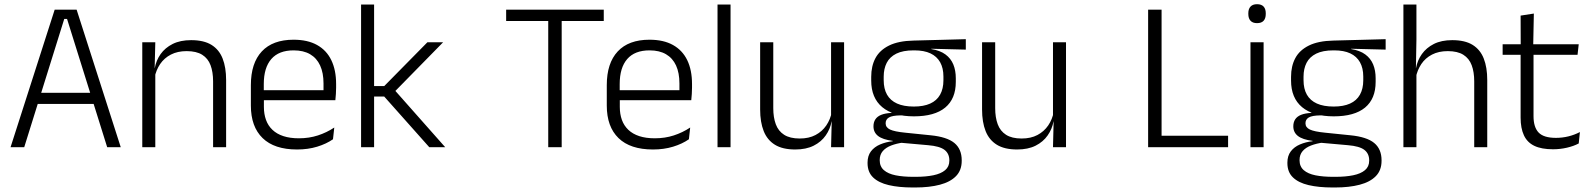

<svg xmlns="http://www.w3.org/2000/svg" viewBox="-20 -684 7388 892"><path d="M29 0 234 -639H336L541 0H478L291.5 -596H278.5L92.5 0ZM138.5 -201V-253H431V-201Z M970 0V-306Q970 -349.5 958.2 -381Q946.5 -412.5 919.5 -429.5Q892.5 -446.5 847 -446.5Q805 -446.5 774 -430.5Q743 -414.5 724 -386.5Q705 -358.5 698 -322.5L685.5 -367.5H699Q705.5 -403.5 726.2 -432.8Q747 -462 782.2 -479.8Q817.5 -497.5 868 -497.5Q927 -497.5 962.5 -475.5Q998 -453.5 1014.2 -412.2Q1030.5 -371 1030.5 -312V0ZM641 0V-487.5H701.5L698.5 -367L701.5 -364V0Z M1360 10.5Q1254.5 10.5 1200 -42.5Q1145.5 -95.5 1145.5 -193.5V-288.5Q1145.5 -390.5 1196.2 -445Q1247 -499.5 1344 -499.5Q1409 -499.5 1453 -475Q1497 -450.5 1519.2 -404.5Q1541.5 -358.5 1541.5 -294V-276.5Q1541.5 -262 1540.5 -247.5Q1539.5 -233 1538 -218.5H1482Q1483 -240.5 1483 -260.2Q1483 -280 1483 -296.5Q1483 -345.5 1467.2 -379.8Q1451.5 -414 1420.8 -432Q1390 -450 1344 -450Q1275.5 -450 1240.5 -409.8Q1205.5 -369.5 1205.5 -293.5V-246L1206 -238V-187.5Q1206 -154 1215.8 -127Q1225.5 -100 1245.8 -80.8Q1266 -61.5 1296.8 -51.5Q1327.5 -41.5 1368.5 -41.5Q1416 -41.5 1456.8 -54.8Q1497.5 -68 1533 -91.5L1527 -37Q1496 -15.5 1453.5 -2.5Q1411 10.5 1360 10.5ZM1177 -218.5V-265H1524.5V-218.5Z M1974.5 0 1765 -235.5H1710V-284H1765L1965.5 -487.5H2038.5L1809 -253.5V-270.5L2048.5 0ZM1657.5 0V-663H1718V0Z M2527 0V-629.5H2589.5V0ZM2331.5 -586.5V-639H2785V-586.5Z M3013.5 10.5Q2908 10.5 2853.5 -42.5Q2799 -95.5 2799 -193.5V-288.5Q2799 -390.5 2849.8 -445Q2900.5 -499.5 2997.5 -499.5Q3062.5 -499.5 3106.5 -475Q3150.5 -450.5 3172.8 -404.5Q3195 -358.5 3195 -294V-276.5Q3195 -262 3194 -247.5Q3193 -233 3191.5 -218.5H3135.5Q3136.5 -240.5 3136.5 -260.2Q3136.5 -280 3136.5 -296.5Q3136.5 -345.5 3120.8 -379.8Q3105 -414 3074.2 -432Q3043.5 -450 2997.5 -450Q2929 -450 2894 -409.8Q2859 -369.5 2859 -293.5V-246L2859.5 -238V-187.5Q2859.5 -154 2869.2 -127Q2879 -100 2899.2 -80.8Q2919.5 -61.5 2950.2 -51.5Q2981 -41.5 3022 -41.5Q3069.5 -41.5 3110.2 -54.8Q3151 -68 3186.5 -91.5L3180.5 -37Q3149.5 -15.5 3107 -2.5Q3064.5 10.5 3013.5 10.5ZM2830.5 -218.5V-265H3178V-218.5Z M3313.5 0V-663H3374V0Z M3572.5 -487.5V-181.5Q3572.5 -138.5 3584.2 -106.8Q3596 -75 3623 -57.8Q3650 -40.5 3695.5 -40.5Q3738 -40.5 3768.8 -56.8Q3799.5 -73 3818.8 -101.2Q3838 -129.5 3844.5 -164.5L3857 -120H3843.5Q3837 -84.5 3816.2 -54.8Q3795.5 -25 3760.2 -7.2Q3725 10.5 3674.5 10.5Q3616 10.5 3580.2 -11.5Q3544.5 -33.5 3528 -75Q3511.5 -116.5 3511.5 -175.5V-487.5ZM3901.5 -487.5V0H3841L3844 -120.5L3841 -123.5V-487.5Z M4226 -143.5Q4130 -143.5 4078.8 -186.2Q4027.5 -229 4027.5 -310V-327Q4027.5 -377 4047.2 -414Q4067 -451 4110.5 -472.5Q4154 -494 4224.5 -495.5L4467 -502V-453.5L4307 -457.5V-456Q4347.5 -449.5 4372.5 -431Q4397.5 -412.5 4409 -384.5Q4420.5 -356.5 4420.5 -320.5V-303.5Q4420.5 -225 4371.2 -184.2Q4322 -143.5 4226 -143.5ZM4223 137.5H4233.5Q4281.5 137.5 4316.5 130.2Q4351.5 123 4371 106.5Q4390.5 90 4390.5 62.5V61Q4390.5 29.5 4368 12.2Q4345.5 -5 4291.5 -9.5L4156.5 -21.5L4177.5 -22Q4145 -17.5 4120.2 -8Q4095.5 1.5 4081.2 18Q4067 34.5 4067 59.5V60.5Q4067 89.5 4086.5 106.5Q4106 123.5 4141 130.5Q4176 137.5 4223 137.5ZM4219.5 187Q4156 187 4109 176Q4062 165 4036.2 140.2Q4010.5 115.5 4010.5 73.5V71.5Q4010.5 40 4026.2 19.2Q4042 -1.5 4069 -13Q4096 -24.5 4128 -28L4127.5 -29.5Q4081 -35.5 4059.5 -52.2Q4038 -69 4038 -97V-97.5Q4038 -116 4046.8 -129.5Q4055.5 -143 4074 -150.5Q4092.5 -158 4122 -159.5V-168.5L4202.5 -147L4164.5 -148Q4125 -147.5 4109.8 -138.2Q4094.5 -129 4094.5 -111.5V-111Q4094.5 -92 4115 -82.2Q4135.5 -72.5 4186 -67.5L4303.5 -55.5Q4379.5 -48 4413.8 -19.8Q4448 8.5 4448 61V63Q4448 107 4421.5 134.2Q4395 161.5 4346.5 174.2Q4298 187 4232.5 187ZM4225.5 -189Q4271 -189 4301.5 -202.8Q4332 -216.5 4347.5 -244Q4363 -271.5 4363 -311V-328.5Q4363 -367.5 4347.8 -394.8Q4332.5 -422 4302.8 -436Q4273 -450 4228 -450H4224.5Q4175 -450 4144.2 -434.8Q4113.5 -419.5 4099.5 -392Q4085.5 -364.5 4085.5 -328V-311.5Q4085.5 -271.5 4101 -244.2Q4116.5 -217 4147.5 -203Q4178.5 -189 4225.5 -189Z M4603.5 -487.5V-181.5Q4603.5 -138.5 4615.2 -106.8Q4627 -75 4654 -57.8Q4681 -40.5 4726.5 -40.5Q4769 -40.5 4799.8 -56.8Q4830.5 -73 4849.8 -101.2Q4869 -129.5 4875.5 -164.5L4888 -120H4874.5Q4868 -84.5 4847.2 -54.8Q4826.5 -25 4791.2 -7.2Q4756 10.5 4705.5 10.5Q4647 10.5 4611.2 -11.5Q4575.5 -33.5 4559 -75Q4542.5 -116.5 4542.5 -175.5V-487.5ZM4932.5 -487.5V0H4872L4875 -120.5L4872 -123.5V-487.5Z M5376.5 0H5314V-639H5376.5ZM5346.5 -53.5H5685.5V0H5346.5Z M5789.5 0V-487.5H5850.5V0ZM5820 -576.5Q5800 -576.5 5789.8 -587.5Q5779.5 -598.5 5779.5 -619V-622.5Q5779.5 -642.5 5789.8 -653.5Q5800 -664.5 5820 -664.5Q5840.5 -664.5 5850.5 -653.5Q5860.5 -642.5 5860.5 -622.5V-619Q5860.5 -598.5 5850.5 -587.5Q5840.5 -576.5 5820 -576.5Z M6176.5 -143.5Q6080.5 -143.5 6029.2 -186.2Q5978 -229 5978 -310V-327Q5978 -377 5997.8 -414Q6017.5 -451 6061 -472.5Q6104.5 -494 6175 -495.5L6417.5 -502V-453.5L6257.5 -457.5V-456Q6298 -449.5 6323 -431Q6348 -412.5 6359.5 -384.5Q6371 -356.5 6371 -320.5V-303.5Q6371 -225 6321.8 -184.2Q6272.5 -143.5 6176.5 -143.5ZM6173.5 137.5H6184Q6232 137.5 6267 130.2Q6302 123 6321.5 106.5Q6341 90 6341 62.5V61Q6341 29.5 6318.5 12.2Q6296 -5 6242 -9.5L6107 -21.5L6128 -22Q6095.5 -17.5 6070.8 -8Q6046 1.5 6031.8 18Q6017.5 34.5 6017.5 59.5V60.5Q6017.5 89.5 6037 106.5Q6056.5 123.5 6091.5 130.5Q6126.5 137.5 6173.5 137.5ZM6170 187Q6106.5 187 6059.5 176Q6012.5 165 5986.8 140.2Q5961 115.5 5961 73.5V71.5Q5961 40 5976.8 19.2Q5992.5 -1.5 6019.5 -13Q6046.5 -24.5 6078.5 -28L6078 -29.5Q6031.5 -35.5 6010 -52.2Q5988.5 -69 5988.5 -97V-97.5Q5988.5 -116 5997.2 -129.5Q6006 -143 6024.5 -150.5Q6043 -158 6072.5 -159.5V-168.5L6153 -147L6115 -148Q6075.5 -147.5 6060.2 -138.2Q6045 -129 6045 -111.5V-111Q6045 -92 6065.5 -82.2Q6086 -72.5 6136.5 -67.5L6254 -55.5Q6330 -48 6364.2 -19.8Q6398.5 8.5 6398.5 61V63Q6398.5 107 6372 134.2Q6345.5 161.5 6297 174.2Q6248.5 187 6183 187ZM6176 -189Q6221.5 -189 6252 -202.8Q6282.5 -216.5 6298 -244Q6313.5 -271.5 6313.5 -311V-328.5Q6313.5 -367.5 6298.2 -394.8Q6283 -422 6253.2 -436Q6223.5 -450 6178.5 -450H6175Q6125.5 -450 6094.8 -434.8Q6064 -419.5 6050 -392Q6036 -364.5 6036 -328V-311.5Q6036 -271.5 6051.5 -244.2Q6067 -217 6098 -203Q6129 -189 6176 -189Z M6829 0V-306Q6829 -349.5 6817.2 -381Q6805.5 -412.5 6778.5 -429.5Q6751.5 -446.5 6706 -446.5Q6664 -446.5 6633 -430.5Q6602 -414.5 6583.2 -386.5Q6564.5 -358.5 6557.5 -323L6542 -367.5H6558.5Q6565 -403.5 6585.8 -432.8Q6606.5 -462 6641.5 -479.8Q6676.5 -497.5 6727 -497.5Q6786 -497.5 6821.5 -475.5Q6857 -453.5 6873.2 -412.2Q6889.5 -371 6889.5 -312V0ZM6500 0V-663H6560.5V-501L6558 -361L6560.5 -356V0Z M7195 9.5Q7141.5 9.5 7108.2 -6.5Q7075 -22.5 7059.8 -55.5Q7044.5 -88.5 7044.5 -137.5V-455.5H7104.5V-144.5Q7104.5 -93 7128.2 -68.2Q7152 -43.5 7208.5 -43.5Q7238.5 -43.5 7266.8 -50.5Q7295 -57.5 7320 -70.5L7314.5 -17.5Q7291 -5 7259.5 2.2Q7228 9.5 7195 9.5ZM6961 -429.5V-478.5H7314.5L7309 -429.5ZM7045 -471.5 7044.5 -611.5 7106 -621 7103 -471.5Z"/></svg>

Font: Anek Telugu Light
Style: Regular
Weight: 300
Version: Version 1.003